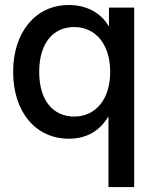

<svg xmlns="http://www.w3.org/2000/svg" viewBox="-20 -546 616 770"><path d="M415 204.1H518.1V-515.6H417V-441.4H415.5C382.8 -498 322.8 -525.9 255.9 -525.9C122.6 -525.9 32.7 -417 32.7 -257.8C32.7 -98.1 122.1 10.3 256.3 10.3C323.7 10.3 378.9 -18.6 413.6 -77.6H415ZM277.3 -78.6C194.3 -78.6 137.2 -141.6 137.2 -257.8C137.2 -374.5 194.3 -437.5 277.3 -437.5C365.2 -437.5 421.9 -366.2 421.9 -257.8C421.9 -149.4 365.2 -78.6 277.3 -78.6Z"/></svg>

Font: Inteeer Medium
Style: Regular
Weight: 500
Designer: Rasmus Andersson
Foundry: rsms
Version: Version 4.001;Glyphs 3.4 (3402)